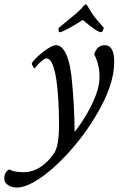

<svg xmlns="http://www.w3.org/2000/svg" viewBox="-46 -632 552 880"><path d="M32.2 227.5Q6.8 227.5 -9.8 215.8Q-26.4 204.1 -26.4 187.5Q-26.4 156.2 -3.9 144.5Q17.6 157.2 61.5 157.2Q141.6 157.2 202.1 70.3Q224.6 36.1 224.6 -60.5Q224.6 -113.3 221.7 -167Q218.8 -220.7 212.4 -265.1Q206.1 -309.6 194.8 -336.9Q183.6 -364.3 166 -364.3Q160.2 -364.3 149.9 -356.4Q139.6 -348.6 129.4 -337.9Q119.1 -327.1 112.3 -318.4Q110.4 -318.4 105 -327.6Q99.6 -336.9 99.6 -340.8Q102.5 -348.6 115.7 -362.3Q128.9 -376 146.5 -390.1Q164.1 -404.3 181.6 -414.6Q199.2 -424.8 210.9 -424.8Q239.3 -424.8 258.8 -379.9Q278.3 -335 285.2 -245.1Q290 -191.4 292 -154.3Q293.9 -117.2 294.9 -87.9Q295.9 -58.6 295.9 -27.3Q321.3 -58.6 347.7 -102.5Q374 -146.5 392.1 -192.9Q410.2 -239.3 410.2 -278.3Q410.2 -336.9 385.7 -382.8Q398.4 -424.8 434.6 -424.8Q477.5 -424.8 477.5 -347.7Q477.5 -241.2 393.6 -101.6Q351.6 -31.2 302.2 28.3Q252.9 87.9 203.1 132.8Q153.3 177.7 108.9 202.6Q64.5 227.5 32.2 227.5ZM228.5 -484.4Q223.6 -484.4 222.7 -491.7Q221.7 -499 222.7 -503.9L283.2 -553.7Q320.3 -583 335.9 -603.5Q344.7 -612.3 346.7 -612.3Q349.6 -612.3 355.5 -603.5Q367.2 -585 374 -573.7Q380.9 -562.5 382.8 -560.5Q401.4 -536.1 415.5 -521Q429.7 -505.9 429.7 -503.9Q424.8 -484.4 417 -484.4Q399.4 -484.4 333 -541Q316.4 -529.3 293.9 -516.1Q271.5 -502.9 252.9 -493.7Q234.4 -484.4 228.5 -484.4Z"/></svg>

Font: Crimson Text
Style: Italic
Weight: 400
Italic angle: -11°
Designer: Sebastian Kosch
Foundry: Sebastian Kosch
Version: Version 1.100; ttfautohint (v1.8.4)